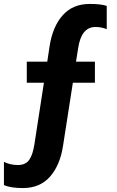

<svg xmlns="http://www.w3.org/2000/svg" viewBox="-50 -699 592 975"><path d="M66 256Q5 256 -30 241V123Q2 139 41 139Q80 139 98.5 112.5Q117 86 125 32L173 -279H86V-386H190L202 -465Q217 -563 268 -621Q319 -679 406 -679Q463 -679 492 -669V-551Q464 -562 435 -562Q363 -562 347 -455L336 -386H432V-279H320L270 42Q255 140 204 198Q153 256 66 256Z"/></svg>

Font: Hind Jalandhar
Style: Bold
Weight: 700
Designer: Namrata Goyal
Foundry: Indian Type Foundry
Version: Version 0.702;PS 1.0;hotconv 1.0.81;makeotf.lib2.5.63406